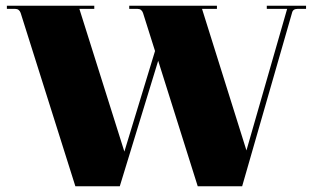

<svg xmlns="http://www.w3.org/2000/svg" viewBox="-20 -650 1092 670"><path d="M243 0 52 -605Q47 -619 33 -619H4V-630H309V-619H257L414 -121L521 -472L479 -605Q474 -619 460 -619H431V-630H737V-619H685L840 -125L982 -619H911V-630H1048V-619H1018Q1002 -619 999 -605L825 0H670L532 -438L398 0Z"/></svg>

Font: Arapey Black-Display
Style: Regular
Weight: 900
Designer: Eduardo Rodriguez Tunni
Foundry: Eduardo Rodriguez Tunni
Version: Version 4.000